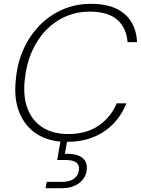

<svg xmlns="http://www.w3.org/2000/svg" viewBox="-20 -732 741 1007"><path d="M331 12Q237 12 173.5 -29Q110 -70 81 -143Q52 -216 63 -313Q70 -400 103 -473Q136 -546 188.5 -599.5Q241 -653 309.5 -682.5Q378 -712 457 -712Q571 -712 632.5 -659.5Q694 -607 699 -511H649Q644 -584 596 -627.5Q548 -671 450 -671Q384 -671 325.5 -646Q267 -621 221.5 -574Q176 -527 147 -461Q118 -395 110 -315Q100 -225 125 -161Q150 -97 204.5 -63Q259 -29 337 -29Q434 -29 498 -73.5Q562 -118 592 -190H643Q617 -126 572.5 -81Q528 -36 467.5 -12Q407 12 331 12ZM219 255 225 222H302Q347 222 369.5 204Q392 186 394 159Q397 133 380 120Q363 107 320 107H280L300 -7H335L320 75Q361 73 387.5 82.5Q414 92 426 111Q438 130 435 158Q433 185 416.5 207Q400 229 372 242Q344 255 307 255Z"/></svg>

Font: DM Sans 20pt ExtraLight
Style: Italic
Weight: 250
Italic angle: -10°
Version: Version 4.004;gftools[0.9.30]